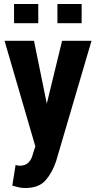

<svg xmlns="http://www.w3.org/2000/svg" viewBox="-20 -734 484 968"><path d="M214.8 -216.8Q214.8 -215.8 215.8 -210.9Q235.4 -291 293 -528.3Q330.1 -528.3 441.4 -528.3Q396.5 -376 262.7 79.1Q243.2 136.7 210 174.8Q175.8 213.9 107.4 213.9Q89.8 213.9 77.1 210.9Q63.5 207 42 202.1Q47.9 167 58.6 97.7Q66.4 99.6 70.3 100.6Q74.2 101.6 78.1 101.6Q108.4 101.6 124 85Q139.6 69.3 145.5 43Q150.4 30.3 158.2 3.9Q119.1 -128.9 2.9 -528.3Q40 -528.3 151.4 -528.3Q167 -450.2 214.8 -216.8ZM391.6 -617.2Q361.3 -617.2 269.5 -617.2Q269.5 -640.6 269.5 -713.9Q300.8 -713.9 391.6 -713.9Q391.6 -689.5 391.6 -617.2ZM172.9 -617.2Q142.6 -617.2 50.8 -617.2Q50.8 -640.6 50.8 -713.9Q81.1 -713.9 172.9 -713.9Q172.9 -689.5 172.9 -617.2Z"/></svg>

Font: Noto Sans Hebrew DECATHLON 
Style: Bold
Weight: 400
Designer: Monotype Design Team
Version: Version 2.000;GOOG;noto-fonts:20170220:a8a215d2e889